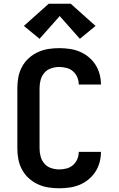

<svg xmlns="http://www.w3.org/2000/svg" viewBox="-20 -1001 640 1029"><path d="M297 8Q268 8 239 3.5Q210 -1 183 -13.5Q156 -26 134 -46Q112 -66 98 -92Q84 -118 78.5 -147Q73 -176 73 -205V-530Q73 -559 78.5 -588Q84 -617 98 -643Q112 -669 134 -689Q156 -709 183 -721.5Q210 -734 239 -738.5Q268 -743 297 -743Q325 -743 353 -739Q381 -735 406.5 -724.5Q432 -714 454 -696Q476 -678 491 -655Q506 -632 513.5 -604.5Q521 -577 521 -550Q521 -549 521 -549Q521 -549 521 -548H402Q402 -549 402 -549Q402 -549 402 -549Q402 -569 394 -587.5Q386 -606 371 -619Q356 -632 336.5 -637Q317 -642 297 -642Q276 -642 254.5 -635Q233 -628 218.5 -611.5Q204 -595 198 -573.5Q192 -552 192 -530V-205Q192 -183 198 -161.5Q204 -140 218.5 -123.5Q233 -107 254.5 -100Q276 -93 297 -93Q317 -93 336.5 -98Q356 -103 371 -116Q386 -129 394 -147.5Q402 -166 402 -186Q402 -186 402 -186Q402 -186 402 -187H521Q521 -186 521 -186Q521 -186 521 -185Q521 -158 513.5 -130.5Q506 -103 491 -80Q476 -57 454 -39Q432 -21 406.5 -10.5Q381 0 353 4Q325 8 297 8ZM192 -793 108 -862 241 -981H359L492 -862L408 -793L300 -915Z"/></svg>

Font: Iosevka Curly Extended
Style: Bold
Weight: 700
Width: 7
Monospace: yes
Designer: Belleve Invis
Foundry: Belleve Invis
Version: Version 11.1.0; ttfautohint (v1.8.3)